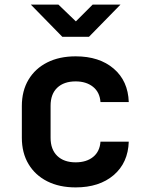

<svg xmlns="http://www.w3.org/2000/svg" viewBox="-20 -805 640 835"><path d="M309 10Q238 10 185.5 -16.5Q133 -43 104 -91.5Q75 -140 75 -206V-344Q75 -410 104 -458.5Q133 -507 185.5 -533.5Q238 -560 309 -560Q412 -560 474.5 -506.5Q537 -453 540 -361H417Q414 -404 384.5 -427.5Q355 -451 309 -451Q258 -451 229 -423.5Q200 -396 200 -345V-206Q200 -155 229 -127Q258 -99 309 -99Q356 -99 385 -122.5Q414 -146 417 -189H540Q537 -97 474.5 -43.5Q412 10 309 10ZM251 -645 114 -785H234L310 -712L383 -785H504L367 -645Z"/></svg>

Font: JetBrains Mono NL
Style: Bold
Weight: 700
Monospace: yes
Designer: Philipp Nurullin, Konstantin Bulenkov
Foundry: JetBrains
Version: Version 2.305; ttfautohint (v1.8.4.7-5d5b)